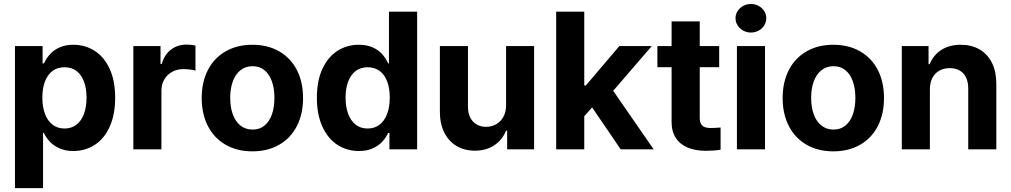

<svg xmlns="http://www.w3.org/2000/svg" viewBox="-20 -767 5192 986"><path d="M56.9 -530.3H198.7V-441.3H205.7L208.7 -447.4Q221.2 -472.1 239.8 -491.8Q258.4 -511.6 287.7 -524.3Q316.9 -537.1 356.3 -537.1Q416.6 -537.1 465.4 -506.4Q514.2 -475.7 542.8 -414.2Q571.4 -352.8 571.4 -264.8Q571.4 -178.9 543.6 -116.9Q515.8 -55 466.8 -23.2Q417.7 8.5 356.2 8.5Q316.8 8.5 286.8 -4.7Q256.9 -17.9 238.3 -37Q219.7 -56.2 206.7 -81.3L205.7 -84.4H201.1V199.2H56.9ZM311.3 -107Q347.4 -107 372.9 -127Q398.5 -147 411.4 -182.8Q424.4 -218.5 424.4 -265.6Q424.4 -312.3 411.4 -347.6Q398.5 -382.9 373.2 -402.3Q347.8 -421.6 311.3 -421.6Q275.2 -421.6 249.8 -402.7Q224.4 -383.8 210.9 -348.7Q197.5 -313.6 197.5 -265.6Q197.5 -218.2 210.9 -182.2Q224.4 -146.2 250 -126.6Q275.6 -107 311.3 -107Z M664.8 -530.3H804.4V-438.2H810.3Q824.4 -486.9 858.4 -512.4Q892.4 -538 937.6 -538Q960.9 -538 983.8 -533.2V-404.1Q974.5 -407.7 956.1 -409.9Q937.7 -412.1 921.9 -412.1Q889.8 -412.1 864.2 -398.2Q838.7 -384.3 823.8 -359Q809 -333.8 809 -301.4V0H664.8Z M1015.8 -263.2Q1015.8 -345.3 1047.4 -407Q1079.1 -468.8 1138.1 -502.9Q1197.2 -537.1 1276.2 -537.1Q1355.2 -537.1 1414.3 -502.9Q1473.4 -468.8 1504.9 -407Q1536.3 -345.3 1536.3 -263.2Q1536.3 -182.2 1504.9 -120.2Q1473.4 -58.2 1414.3 -24Q1355.2 10.2 1276.2 10.2Q1197.2 10.2 1138.1 -24Q1079.1 -58.2 1047.4 -120.2Q1015.8 -182.2 1015.8 -263.2ZM1389.3 -264.4Q1389.3 -311.3 1376.7 -348.1Q1364 -385 1338.8 -406Q1313.6 -427 1277.3 -427Q1240.5 -427 1214.5 -406Q1188.5 -385 1175.4 -348.4Q1162.2 -311.9 1162.2 -264.4Q1162.2 -216.9 1175.4 -180.2Q1188.5 -143.6 1214.5 -122.6Q1240.5 -101.6 1277.3 -101.6Q1313.6 -101.6 1338.8 -122.6Q1364 -143.6 1376.7 -180.5Q1389.3 -217.4 1389.3 -264.4Z M1607.3 -264.8Q1607.3 -352.8 1636.1 -414.2Q1664.9 -475.7 1713.7 -506.4Q1762.4 -537.1 1822.8 -537.1Q1862.7 -537.1 1892.2 -524.3Q1921.6 -511.6 1939.9 -491.8Q1958.3 -472.1 1970.4 -447.4L1973.3 -441.3H1977.5V-707H2122.2V0H1979.9V-84.4H1973.3L1970.4 -78.3Q1957.8 -54.1 1939.2 -35.3Q1920.6 -16.5 1891.5 -4Q1862.3 8.5 1822.9 8.5Q1761.9 8.5 1712.8 -23.2Q1663.8 -55 1635.5 -116.9Q1607.3 -178.9 1607.3 -264.8ZM1981.6 -265.6Q1981.6 -313.6 1968.3 -348.7Q1955.1 -383.8 1929.5 -402.7Q1903.9 -421.6 1867.8 -421.6Q1831.7 -421.6 1806.3 -402.3Q1781 -382.9 1767.8 -347.6Q1754.7 -312.3 1754.7 -265.6Q1754.7 -218.5 1767.8 -182.8Q1781 -147 1806.3 -127Q1831.7 -107 1867.8 -107Q1903.5 -107 1929.1 -126.6Q1954.7 -146.2 1968.1 -182.2Q1981.6 -218.2 1981.6 -265.6Z M2578.9 -530.3H2722.8V0H2584.5V-95.9H2578.6Q2559.8 -48.5 2518.3 -20.8Q2476.8 6.8 2418.1 6.8Q2365.1 6.8 2324.6 -17.3Q2284.1 -41.4 2261.5 -86.6Q2239 -131.8 2239 -192.8V-530.3H2383.2V-218Q2383.2 -187 2394.6 -163.9Q2405.9 -140.8 2427 -128.3Q2448.1 -115.7 2475.8 -115.7Q2503.6 -115.7 2527.1 -128.5Q2550.6 -141.3 2564.8 -166.5Q2578.9 -191.8 2578.9 -226.1Z M2966.9 -328H2988.5L3160.5 -530.3H3327.1L3097.7 -264.4H3063.9L2966.8 -154.8ZM2836.2 -707H2980.4V0H2836.2ZM3009.5 -232 3105.7 -334.3 3337 0H3167.6Z M3673.3 -421.8H3356V-530.3H3673.3ZM3573.5 -657.2V-162.8Q3573.5 -142.8 3579.8 -131.2Q3586 -119.7 3597 -115Q3608 -110.3 3624.1 -109.7Q3644.6 -109.2 3680.5 -112.2V1.8Q3647.9 7.4 3604.8 7.4Q3551.1 7.4 3511.5 -9.1Q3472 -25.5 3450.2 -59.3Q3428.3 -93 3428.9 -143V-657.2Z M3764.4 -530.3H3908.6V0H3764.4ZM3757.2 -673.3Q3757.2 -693.3 3768 -710.2Q3778.9 -727 3797 -736.8Q3815.1 -746.6 3836.2 -746.6Q3857.8 -746.6 3875.9 -736.8Q3894 -727 3904.6 -710.2Q3915.2 -693.3 3915.2 -673.3Q3915.2 -653.7 3904.6 -636.6Q3894 -619.5 3875.9 -609.7Q3857.8 -599.9 3836.2 -599.9Q3815.1 -599.9 3797 -609.7Q3778.9 -619.5 3768 -636.6Q3757.2 -653.7 3757.2 -673.3Z M3999.2 -263.2Q3999.2 -345.3 4030.8 -407Q4062.5 -468.8 4121.5 -502.9Q4180.6 -537.1 4259.6 -537.1Q4338.6 -537.1 4397.7 -502.9Q4456.8 -468.8 4488.3 -407Q4519.7 -345.3 4519.7 -263.2Q4519.7 -182.2 4488.3 -120.2Q4456.8 -58.2 4397.7 -24Q4338.6 10.2 4259.6 10.2Q4180.6 10.2 4121.5 -24Q4062.5 -58.2 4030.8 -120.2Q3999.2 -182.2 3999.2 -263.2ZM4372.7 -264.4Q4372.7 -311.3 4360.1 -348.1Q4347.4 -385 4322.2 -406Q4297 -427 4260.7 -427Q4223.9 -427 4197.9 -406Q4171.9 -385 4158.8 -348.4Q4145.6 -311.9 4145.6 -264.4Q4145.6 -216.9 4158.8 -180.2Q4171.9 -143.6 4197.9 -122.6Q4223.9 -101.6 4260.7 -101.6Q4297 -101.6 4322.2 -122.6Q4347.4 -143.6 4360.1 -180.5Q4372.7 -217.4 4372.7 -264.4Z M4755.3 0H4611.1V-530.3H4748.5V-437.3H4754.2Q4773.1 -484.2 4814.2 -510.6Q4855.3 -537.1 4913.9 -537.1Q4969.2 -537.1 5010.3 -513.2Q5051.5 -489.3 5074 -444.4Q5096.5 -399.5 5096.5 -338V0H4952.3V-312.8Q4952.3 -345.5 4941.2 -368.8Q4930 -392 4908.7 -404.6Q4887.4 -417.1 4857 -417.1Q4826.8 -417.1 4803.7 -404.1Q4780.7 -391.1 4768 -366.4Q4755.3 -341.7 4755.3 -307.3Z"/></svg>

Font: Pretendard JP Variable
Style: Regular
Weight: 400
Designer: Base glyphs from Inter by Rasmus Andersson; Hangul glyphs from Noto Sans CJK(Source Han Sans) by Jang Soo-young and Kang
Foundry: Kil Hyung-jin
Version: Version 1.307;Glyphs 3.2 (3192)